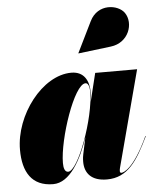

<svg xmlns="http://www.w3.org/2000/svg" viewBox="-53 -787 677 842"><g transform="rotate(-5 285.0 -366.0)"><path d="M451 -569C531 -578.5 559 -662.5 526 -710.5C499 -749.5 410 -762.5 373.5 -688L307 -552.5L307.5 -551.5ZM346 -376C346 -428 324.5 -470 268.5 -470C140.5 -470 15 -305.5 15 -152.5C15 -55 53 10 147.5 10C221 10 273 -85.5 305.5 -183L290 -110C288.5 -103 286.5 -92.5 286.5 -76C286.5 -26 315.5 10 384 10C475.5 10 519.5 -59.5 570 -164.5L568 -165C502.5 -23 457 -13.5 449.5 -13.5C445.5 -13.5 443 -16 443 -21C443 -25.5 443.5 -30 445 -35.5L557.5 -460H373L342 -334C344.5 -352.5 346 -367 346 -376ZM344 -379C344 -264 261.5 -38.5 217.5 -38.5C202.5 -38.5 197.5 -56 197.5 -78.5C197.5 -183.5 276.5 -418.5 326.5 -418.5C336.5 -418.5 344 -406.5 344 -379ZM329.5 -268.5V-268C329.5 -268.5 329.5 -268.5 329.5 -269Z"/></g></svg>

Font: Bodoni* 96pt Fatface
Style: Italic
Weight: 900
Italic angle: -13°
Version: Version 2.3